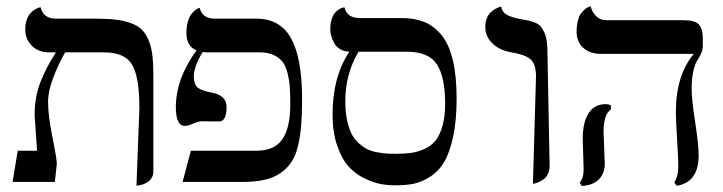

<svg xmlns="http://www.w3.org/2000/svg" viewBox="-20 -580 2303 612"><path d="M415 11.7 424.3 -234.4Q424.3 -335.9 400.6 -374.5Q377 -413.1 312 -413.1H187.5Q166 -375 149.7 -332.3Q133.3 -289.6 133.3 -255.9Q133.3 -210 147.2 -142.1Q161.1 -74.2 161.1 -57.6L154.8 0H20L36.6 -99.6H98.1Q90.3 -211.9 90.3 -212.4Q90.3 -243.7 95.7 -272.2Q101.1 -300.8 112.1 -326.4Q123 -352.1 132.8 -370.1Q142.6 -388.2 158.2 -413.1H137.2Q102.5 -413.1 81.5 -434.1Q60.5 -455.1 60.5 -486.8Q60.5 -504.4 65.7 -518.1Q70.8 -531.7 77.9 -538.8Q85 -545.9 92 -550.3Q99.1 -554.7 104.5 -555.7L109.4 -557.1Q118.2 -520.5 158.2 -520.5H284.2Q321.8 -520.5 348.6 -517.3Q375.5 -514.2 397 -506.3Q418.5 -498.5 431.4 -486.1Q444.3 -473.6 453.1 -453.1Q461.9 -432.6 465.3 -406.5Q468.8 -380.4 468.8 -343.8V-33.2Q468.8 -21.5 463.1 -12.5Q457.5 -3.4 449.7 1Q441.9 5.4 434.1 8.1Q426.3 10.7 420.9 11.2Z M905.3 -248Q905.3 -280.3 903.8 -302Q902.3 -323.7 896.7 -346.4Q891.1 -369.1 880.9 -382.6Q870.6 -396 852.5 -404.5Q834.5 -413.1 809.1 -413.1H643.6Q634.3 -413.1 626 -414.1Q597.7 -367.7 597.7 -336.4Q597.7 -313 609.1 -302Q620.6 -291 655.3 -284.7Q702.1 -275.9 702.1 -239.7Q702.1 -192.9 678.7 -192.9Q672.4 -192.9 652.8 -193.1Q633.3 -193.4 623 -193.4Q612.8 -193.4 595.9 -186Q579.1 -178.7 569.3 -178.7Q540.5 -178.7 540.5 -238.3Q540.5 -328.6 606 -418.9Q606 -418.9 606.4 -419.4Q574.2 -432.6 574.2 -474.6Q574.2 -494.6 578.6 -510.3Q583 -525.9 589.1 -533.9Q595.2 -542 601.6 -547.1Q607.9 -552.2 612.3 -553.7L616.7 -554.7Q624.5 -520.5 665.5 -520.5H797.4Q873.5 -520.5 908.2 -457Q942.9 -393.6 942.9 -264.6Q942.9 -216.3 940.2 -182.1Q937.5 -147.9 930.2 -116.2Q922.9 -84.5 909.4 -64.2Q896 -43.9 874.8 -28.8Q853.5 -13.7 823 -6.8Q792.5 0 751 0H562L588.4 -99.6H798.3Q855 -99.6 880.1 -136.2Q905.3 -172.9 905.3 -248Z M1277.8 -415H1122.6Q1080.6 -344.2 1080.6 -256.8Q1080.6 -223.1 1086.4 -196.5Q1092.3 -169.9 1101.1 -152.6Q1109.9 -135.3 1124.3 -122.8Q1138.7 -110.4 1151.1 -104.2Q1163.6 -98.1 1182.1 -94.7Q1200.7 -91.3 1212.6 -90.6Q1224.6 -89.8 1242.7 -89.8Q1271 -89.8 1291.5 -92.8Q1312 -95.7 1333.5 -105.5Q1355 -115.2 1368.4 -132.1Q1381.8 -148.9 1390.4 -178.5Q1398.9 -208 1398.9 -249Q1398.9 -334 1372.8 -374.5Q1346.7 -415 1277.8 -415ZM1239.7 10.7Q1216.3 10.7 1193.4 6.6Q1170.4 2.4 1141.4 -11.7Q1112.3 -25.9 1091.1 -49.3Q1069.8 -72.8 1054.9 -115.5Q1040 -158.2 1040 -214.8Q1040 -335.4 1093.8 -415.5Q1077.1 -415.5 1064.2 -423.3Q1051.3 -431.2 1044.9 -443.1Q1038.6 -455.1 1035.6 -466.1Q1032.7 -477.1 1032.7 -485.8Q1032.7 -504.9 1037.4 -519.3Q1042 -533.7 1048.8 -540.5Q1055.7 -547.4 1062.3 -551.3Q1068.8 -555.2 1073.2 -555.7L1078.1 -556.6Q1085.9 -522.5 1126.5 -522.5H1260.7Q1301.3 -522.5 1332 -510Q1362.8 -497.6 1386.7 -469Q1410.6 -440.4 1423.1 -389.4Q1435.5 -338.4 1435.5 -265.6Q1435.5 -194.8 1424.1 -143.1Q1412.6 -91.3 1395 -62.3Q1377.4 -33.2 1350.1 -16.1Q1322.8 1 1297.6 5.9Q1272.5 10.7 1239.7 10.7Z M1678.7 5.9 1688.5 -336.4Q1688.5 -376 1670.9 -391.1Q1653.3 -406.2 1610.4 -413.1Q1572.8 -419.4 1549.8 -441.4Q1526.9 -463.4 1526.9 -494.1Q1526.9 -509.8 1532 -522.2Q1537.1 -534.7 1544.7 -541.3Q1552.2 -547.9 1559.8 -552.2Q1567.4 -556.6 1572.8 -557.6L1577.6 -559.1Q1579.1 -548.8 1585.4 -541.3Q1591.8 -533.7 1602.8 -529.3Q1613.8 -524.9 1620.8 -522.9Q1627.9 -521 1639.6 -519Q1657.2 -516.1 1665.5 -514.2Q1673.8 -512.2 1685.8 -507.6Q1697.8 -502.9 1703.4 -495.8Q1709 -488.8 1714.8 -477.1Q1720.7 -465.3 1722.9 -447.8Q1725.1 -430.2 1725.1 -406.2L1731.9 -51.3Q1731.9 -37.1 1726.6 -25.9Q1721.2 -14.6 1713.4 -9Q1705.6 -3.4 1697.5 0.2Q1689.5 3.9 1684.1 4.9Z M1903.8 -158.7Q1903.8 -149.4 1905.8 -108.6Q1907.7 -67.9 1907.7 -58.1Q1907.7 -27.3 1888.9 -8.3Q1870.1 10.7 1834.5 12.7L1827.6 2Q1840.3 -11.7 1840.3 -40.5Q1840.3 -49.8 1838.9 -89.1Q1837.4 -128.4 1837.4 -137.7Q1837.4 -189.5 1856 -218.8Q1874.5 -248 1910.6 -248Q1920.4 -248 1927.2 -244.1V-231Q1903.8 -215.8 1903.8 -158.7ZM2184.6 -296.4Q2184.6 -263.7 2195.8 -190.9Q2207 -118.2 2207 -85.4Q2207 1 2137.2 12.2L2129.4 2Q2142.1 -19.5 2142.1 -49.3Q2142.1 -70.3 2138.2 -136Q2134.3 -201.7 2134.3 -222.7Q2134.3 -339.8 2191.4 -408.2H1896.5Q1859.9 -408.2 1838.9 -427.7Q1817.9 -447.3 1817.9 -478.5Q1817.9 -499.5 1822.5 -515.6Q1827.1 -531.7 1833.7 -539.6Q1840.3 -547.4 1846.9 -552.2Q1853.5 -557.1 1857.9 -558.6L1862.8 -559.6Q1867.2 -541 1880.4 -528.3Q1893.6 -515.6 1911.6 -515.6H2157.2Q2194.8 -515.6 2207.5 -502Q2220.2 -488.3 2220.2 -457.5V-433.6Q2220.2 -420.9 2214.6 -408.9Q2209 -397 2202.4 -387.2Q2195.8 -377.4 2190.2 -353.8Q2184.6 -330.1 2184.6 -296.4Z"/></svg>

Font: Libertinage
Style: l
Weight: 400
Designer: OSP
Foundry: OSP
Version: Version 1.0; 2008; OFL relea